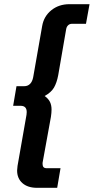

<svg xmlns="http://www.w3.org/2000/svg" viewBox="-20 -766 449 920"><path d="M62 51Q62 45 64 29L107 -216Q108 -221 108 -229Q108 -259 79 -259H43L59 -353H96Q113 -353 124 -364Q135 -375 139 -396L182 -641Q190 -688 226 -717Q262 -746 313 -746H409L392 -652H325Q314 -652 306.5 -645Q299 -638 297 -626L259 -406Q252 -369 238.5 -346Q225 -323 194 -306Q212 -293 219.5 -277.5Q227 -262 227 -241Q227 -226 224 -206L184 14V20Q184 40 203 40H270L254 134H158Q113 134 87.5 111.5Q62 89 62 51Z"/></svg>

Font: Niramit SemiBold
Style: Italic
Weight: 600
Italic angle: -10°
Designer: Katatrad Aksorn Co.,Ltd.
Foundry: Cadson Demak Co.,Ltd.
Version: Version 1.001; ttfautohint (v1.6)